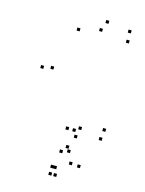

<svg xmlns="http://www.w3.org/2000/svg" viewBox="-149 -839 918 1218"><g transform="rotate(15 310.0 -230.0)"><path d="M87.5 -348.5V-368.5H67.5V-348.5ZM407 23V3H387V23ZM563.5 -3.5V-23.5H543.5V-3.5ZM571 -64.5V-84.5H551V-64.5ZM420.5 -35.5V-55.5H400.5V-35.5ZM150.5 -360.5V-380.5H130.5V-360.5ZM248.5 -638V-658H228.5V-638ZM387 -672V-692H367V-672ZM570 -644.5V-664.5H550V-644.5ZM565.5 -709.5V-729.5H545.5V-709.5ZM413 -731.5V-751.5H393V-731.5ZM389 124V104H369V124ZM387 -14V-34H367V-14ZM342 -14V-34H322V-14ZM342 137.5V117.5H322V137.5ZM420.5 195.5V175.5H400.5V195.5ZM331.5 245.5V225.5H311.5V245.5ZM312 245.5V225.5H292V245.5ZM312 292.5V272.5H292V292.5ZM344 292.5V272.5H324V292.5ZM475 200V180H455V200ZM373.5 99.5V79.5H353.5V99.5Z"/></g></svg>

Font: Monaspace Argon Dots Var
Style: Regular
Weight: 400
Designer: Riley Cran and the Lettermatic Team
Version: Version 1.100 (Monaspace Argon Dots)